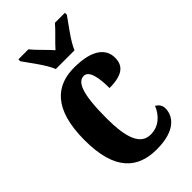

<svg xmlns="http://www.w3.org/2000/svg" viewBox="-237 -839 922 922"><g transform="rotate(-45 224.0 -378.0)"><path d="M179 -606H306C324 -651 375 -715 401 -753V-766H333C312 -740 267 -700 242 -671C217 -700 173 -740 153 -766H85V-753C111 -715 162 -651 179 -606ZM249 10C382 10 418 -52 418 -100C418 -121 407 -135 391 -144C372 -97 334 -61 279 -61C211 -61 184 -132 184 -267C184 -438 211 -488 251 -488C286 -488 297 -429 297 -359C401 -359 419 -401 419 -444C419 -501 373 -549 246 -549C128 -549 35 -482 35 -266C35 -61 121 10 249 10Z"/></g></svg>

Font: Noto Serif Armenian ExtraCondensed ExtraBold
Style: Regular
Weight: 800
Width: 2
Designer: Monotype Design Team
Foundry: Monotype Imaging Inc.
Version: Version 2.008